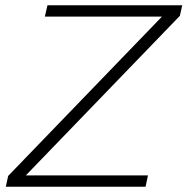

<svg xmlns="http://www.w3.org/2000/svg" viewBox="-20 -708 711 728"><path d="M2 0 11 -41 594 -645H150L160 -688H671L662 -648L78 -43H541L532 0Z"/></svg>

Font: Saira SemiExpanded ExtraLight
Style: Italic
Weight: 250
Width: 6
Italic angle: -12°
Designer: Hector Gatti with collaboration of the Omnibus-Type team
Foundry: Omnibus-Type
Version: Version 1.101